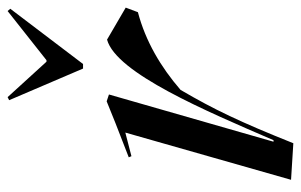

<svg xmlns="http://www.w3.org/2000/svg" viewBox="-163 -623 790 504"><g transform="rotate(-90 232.0 -371.0)"><path d="M108 4C164 -136 196 -203 248 -292C308 -344 376 -384 452 -404L464 -436L380 -485C292 -461 192 -224 116 -48H112L236 -480L218 -486L161 -463L71 -428L74 -421L136 -437L12 -2ZM304 -548H316L461 -739L455 -746L326 -644H322L229 -746L221 -742Z"/></g></svg>

Font: Mazius Display Extra italic
Style: Regular
Weight: 400
Italic angle: -17°
Designer: Alberto Casagrande & Collletttivo
Foundry: Collletttivo
Version: Version 2.000;Glyphs 3.2 (3217)